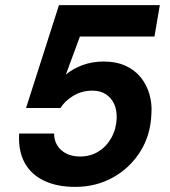

<svg xmlns="http://www.w3.org/2000/svg" viewBox="-20 -720 664 752"><path d="M275 12Q203 12 152 -12.5Q101 -37 76 -83.5Q51 -130 55 -197H192Q192 -157 220 -132Q248 -107 294 -107Q334 -107 365.5 -126.5Q397 -146 416 -180Q435 -214 437 -256Q438 -289 427 -313Q416 -337 394.5 -351Q373 -365 342 -365Q301 -365 267.5 -345Q234 -325 217 -297H82L211 -700H606L585 -577H293L238 -428Q264 -450 302 -464.5Q340 -479 386 -479Q436 -479 472.5 -462Q509 -445 532 -416Q555 -387 565.5 -350Q576 -313 573 -274Q570 -191 529.5 -126.5Q489 -62 422.5 -25Q356 12 275 12Z"/></svg>

Font: DM Sans ExtraBold
Style: Italic
Weight: 800
Italic angle: -10°
Designer: Colophon Foundry, Jonny Pinhorn
Foundry: Colophon Foundry
Version: Version 4.004;gftools[0.9.30]